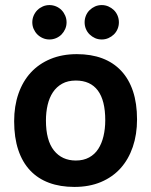

<svg xmlns="http://www.w3.org/2000/svg" viewBox="-20 -718 590 749"><path d="M514.6 -252Q514.6 -193.4 498 -144.8Q481.4 -96.2 450.2 -61.5Q418.9 -26.9 373.5 -7.8Q328.1 11.2 270 11.2Q214.8 11.2 171.4 -4.9Q127.9 -21 97.7 -53Q67.4 -85 51.3 -133.1Q35.2 -181.2 35.2 -245.1Q35.2 -304.2 52 -352.5Q68.8 -400.9 100.3 -435.1Q131.8 -469.2 177.2 -488Q222.7 -506.8 279.8 -506.8Q335.4 -506.8 378.9 -490.5Q422.4 -474.1 452.6 -441.9Q482.9 -409.7 498.8 -362.1Q514.6 -314.5 514.6 -252ZM390.6 -249Q390.6 -326.2 361.6 -365Q332.5 -403.8 275.9 -403.8Q244.6 -403.8 222.7 -391.6Q200.7 -379.4 186.5 -358.2Q172.4 -336.9 165.8 -308.6Q159.2 -280.3 159.2 -248Q159.2 -170.4 190.4 -131.1Q221.7 -91.8 275.9 -91.8Q305.7 -91.8 327.6 -103.8Q349.6 -115.7 363.3 -137Q377 -158.2 383.8 -187Q390.6 -215.8 390.6 -249ZM239.7 -630.9Q239.7 -617.2 234.4 -605Q229 -592.8 220.2 -583.7Q211.4 -574.7 199 -569.3Q186.5 -564 172.9 -564Q159.2 -564 147 -569.3Q134.8 -574.7 125.7 -583.7Q116.7 -592.8 111.3 -605Q106 -617.2 106 -630.9Q106 -644.5 111.3 -657Q116.7 -669.4 125.7 -678.5Q134.8 -687.5 147 -692.9Q159.2 -698.2 172.9 -698.2Q186.5 -698.2 199 -692.9Q211.4 -687.5 220.2 -678.5Q229 -669.4 234.4 -657Q239.7 -644.5 239.7 -630.9ZM443.8 -630.9Q443.8 -617.2 438.7 -605Q433.6 -592.8 424.3 -583.7Q415 -574.7 402.8 -569.3Q390.6 -564 377 -564Q362.8 -564 350.8 -569.3Q338.9 -574.7 329.6 -583.7Q320.3 -592.8 315.2 -605Q310.1 -617.2 310.1 -630.9Q310.1 -644.5 315.2 -657Q320.3 -669.4 329.6 -678.5Q338.9 -687.5 350.8 -692.9Q362.8 -698.2 377 -698.2Q390.6 -698.2 402.8 -692.9Q415 -687.5 424.3 -678.5Q433.6 -669.4 438.7 -657Q443.8 -644.5 443.8 -630.9ZM0 -496.1Z"/></svg>

Font: Code New Roman
Style: Bold
Weight: 700
Monospace: yes
Designer: Sam Radian
Foundry: Code New Roman
Version: Version 1.508 October 19, 2014